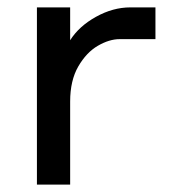

<svg xmlns="http://www.w3.org/2000/svg" viewBox="-20 -500 461 520"><path d="M401 -480V-394H304Q276 -394 245 -376Q214 -358 192 -320Q170 -282 170 -225V0H80V-480H170V-391Q194 -429 240 -454.5Q286 -480 333 -480Z"/></svg>

Font: Violet Sans
Style: Regular
Weight: 400
Designer: Calvin Waterman
Foundry: Violet Office
Version: Version 1.013